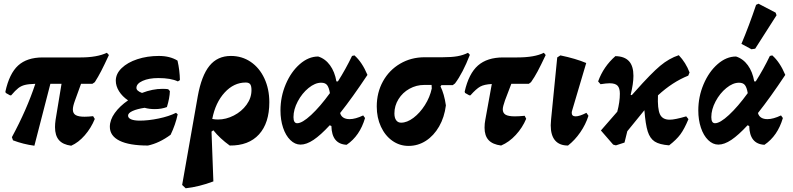

<svg xmlns="http://www.w3.org/2000/svg" viewBox="-20 -774 4268 1033"><path d="M383 -232Q372 -202 372 -185Q372 -164 387 -155Q402 -146 435 -146Q454 -146 481 -149L490 -134Q470 -85 436 -46Q402 -7 363 10Q318 4 297 -20.5Q276 -45 276 -90Q276 -108 279 -129L311 -323H251L165 10Q105 2 50 -19L44 -36Q124 -184 170 -323Q134 -322 114 -317Q94 -312 78.5 -300Q63 -288 40 -261H34L11 -274L9 -281Q30 -378 77.5 -421.5Q125 -465 210 -465H414Q502 -465 555 -490L566 -478Q541 -424 524.5 -392Q508 -360 490 -332L477 -323H416Z M714 -301Q714 -285 744 -274Q801 -296 854 -296Q875 -296 885 -294L894 -284Q893 -247 878 -198Q849 -187 813 -187Q783 -187 758 -194Q718 -188 693.5 -177Q669 -166 669 -152Q669 -139 685.5 -132Q702 -125 732 -125Q779 -125 834 -136.5Q889 -148 927 -167L936 -159Q924 -103 898 -49Q837 -4 776 9Q675 9 623 -17Q571 -43 571 -92Q571 -129 597.5 -166Q624 -203 669 -234Q638 -255 620.5 -283Q603 -311 603 -340Q603 -377 634.5 -407.5Q666 -438 719 -455.5Q772 -473 835 -473Q894 -473 935 -448Q947 -396 948 -343L937 -336Q899 -354 832 -354Q781 -354 747.5 -339Q714 -324 714 -301Z M1429 -224Q1429 -112 1373.5 -51Q1318 10 1216 9Q1163 -29 1128 -73L1118 -66L1128 202Q1051 231 979 239L960 221L1044 -256Q1064 -367 1107 -420Q1150 -473 1222 -473Q1282 -473 1329 -441Q1376 -409 1402.5 -352Q1429 -295 1429 -224ZM1153 -131Q1196 -131 1238 -152.5Q1280 -174 1306.5 -210.5Q1333 -247 1333 -289Q1333 -312 1326 -321Q1319 -330 1302 -330Q1238 -330 1188.5 -276Q1139 -222 1122 -134Q1137 -131 1153 -131Z M1861 -133Q1892 -133 1934 -153L1944 -139Q1916 -43 1845 5Q1765 1 1763 -96L1754 -100Q1705 -47 1667 -21.5Q1629 4 1597 4Q1567 4 1542 -20.5Q1517 -45 1503 -87Q1489 -129 1489 -180Q1489 -254 1517.5 -321Q1546 -388 1593 -429Q1640 -470 1692 -470Q1730 -458 1755.5 -423Q1781 -388 1790 -336H1798Q1840 -402 1874 -473L1887 -476Q1928 -440 1957 -371Q1876 -249 1810 -166Q1814 -150 1827 -141.5Q1840 -133 1861 -133ZM1755 -273Q1750 -303 1740 -316Q1730 -329 1708 -329Q1675 -329 1640 -300.5Q1605 -272 1582 -228.5Q1559 -185 1559 -144Q1559 -111 1579 -111Q1606 -111 1654 -155.5Q1702 -200 1755 -273Z M2508 -479Q2470 -381 2428 -325L2416 -316H2355L2350 -309Q2370 -269 2379 -207Q2371 -143 2342.5 -93.5Q2314 -44 2271.5 -16.5Q2229 11 2178 11Q2130 11 2091 -16.5Q2052 -44 2029.5 -92.5Q2007 -141 2007 -201Q2007 -276 2040.5 -336.5Q2074 -397 2133 -431.5Q2192 -466 2265 -466H2362Q2410 -466 2441 -471.5Q2472 -477 2498 -490ZM2302 -317H2262Q2220 -317 2183 -296.5Q2146 -276 2124 -240.5Q2102 -205 2102 -164Q2102 -140 2111.5 -127Q2121 -114 2138 -114Q2170 -114 2204.5 -140Q2239 -166 2266 -208.5Q2293 -251 2303 -298Q2303 -310 2302 -317Z M2916 -478Q2889 -421 2872.5 -390Q2856 -359 2837 -332L2825 -323H2731L2697 -234Q2685 -200 2685 -186Q2685 -166 2700 -157Q2715 -148 2750 -148Q2772 -148 2803 -151L2811 -135Q2791 -87 2755 -48Q2719 -9 2676 9Q2630 3 2608.5 -20.5Q2587 -44 2587 -87Q2587 -109 2591 -129L2626 -322Q2585 -320 2563.5 -308Q2542 -296 2511 -261H2505L2482 -274L2480 -281Q2502 -378 2551.5 -421.5Q2601 -465 2687 -465H2763Q2857 -465 2906 -490Z M2943 -100Q2943 -110 2945 -132L2978 -465L2995 -476Q3077 -459 3134 -435L3059 -182Q3056 -173 3056 -167Q3056 -148 3077 -148Q3098 -148 3135 -167L3146 -151Q3131 -104 3102 -62Q3073 -20 3036 9Q2990 9 2966.5 -18.5Q2943 -46 2943 -100Z M3583 -130Q3611 -130 3672 -148L3684 -133Q3662 -80 3640.5 -51Q3619 -22 3580 8Q3528 4 3502.5 -12.5Q3477 -29 3465 -66.5Q3453 -104 3447 -181L3355 -68L3340 -7L3294 8V7L3293 8L3279 4L3213 -72L3301 -173Q3315 -225 3315 -270Q3315 -300 3302.5 -313Q3290 -326 3260 -326Q3243 -326 3211 -321L3198 -336Q3227 -416 3291 -472Q3340 -471 3364 -445Q3388 -419 3388 -366Q3388 -324 3373 -264L3379 -262L3397 -282Q3484 -380 3532 -420Q3580 -460 3632 -477Q3670 -437 3690 -384L3683 -367Q3598 -333 3520 -261Q3517 -189 3530.5 -159.5Q3544 -130 3583 -130Z M4109 -133Q4140 -133 4182 -153L4192 -139Q4164 -43 4093 5Q4013 1 4011 -96L4002 -100Q3953 -47 3915 -21.5Q3877 4 3845 4Q3815 4 3790 -20.5Q3765 -45 3751 -87Q3737 -129 3737 -180Q3737 -254 3765.5 -321Q3794 -388 3841 -429Q3888 -470 3940 -470Q3978 -458 4003.5 -423Q4029 -388 4038 -336H4046Q4088 -402 4122 -473L4135 -476Q4176 -440 4205 -371Q4124 -249 4058 -166Q4062 -150 4075 -141.5Q4088 -133 4109 -133ZM4003 -273Q3998 -303 3988 -316Q3978 -329 3956 -329Q3923 -329 3888 -300.5Q3853 -272 3830 -228.5Q3807 -185 3807 -144Q3807 -111 3827 -111Q3854 -111 3902 -155.5Q3950 -200 4003 -273ZM4043 -512 4023 -509 3969 -538Q4010 -635 4048 -748L4061 -754L4153 -706L4158 -692Z"/></svg>

Font: Alegreya ExtraBold
Style: Italic
Weight: 800
Italic angle: -7°
Designer: Juan Pablo del Peral
Foundry: Huerta Tipografica
Version: Version 2.007; ttfautohint (v1.6)